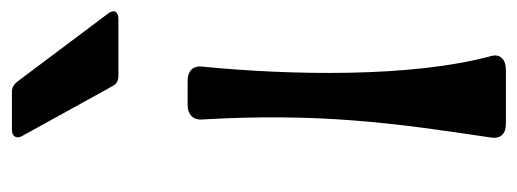

<svg xmlns="http://www.w3.org/2000/svg" viewBox="-300 -584 889 330"><g transform="rotate(-90 145.0 -419.5)"><path d="M179 -661H277C290 -661 294 -669 286 -679L169 -835C164 -841 159 -844 151 -844H86C75 -844 70 -836 76 -826L161 -672C165 -664 171 -661 179 -661ZM97 5H190C206 5 218 -4 213 -21C176 -158 180 -364 195 -517C197 -533 187 -542 171 -542H129C113 -542 104 -533 104 -520C116 -316 98 -186 73 -20C71 -3 80 5 97 5Z"/></g></svg>

Font: OpenDyslexic3
Style: Regular
Weight: 400
Designer: Abelardo Gonzalez
Version: Version 3.001;PS 003.001;hotconv 1.0.88;makeotf.lib2.5.64775